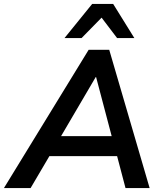

<svg xmlns="http://www.w3.org/2000/svg" viewBox="-58 -959 822 979"><path d="M-38 0 394 -705H499L705 0H582L532 -190L572 -163H158L208 -187L98 0ZM430 -566 240 -242 218 -265H545L518 -240L432 -566ZM271 -765 412 -939H519L627 -765H539L460 -869L358 -765Z"/></svg>

Font: Nunito Sans 12pt ExtraLight 12pt
Style: Bold Italic
Weight: 700
Italic angle: -9°
Version: Version 3.101;gftools[0.9.27]